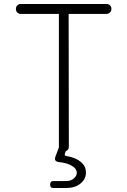

<svg xmlns="http://www.w3.org/2000/svg" viewBox="-20 -750 640 965"><path d="M276 -680H85Q74 -680 67 -687Q60 -694 60 -705Q60 -716 67 -723Q74 -730 85 -730H515Q526 -730 533 -723Q540 -716 540 -705Q540 -694 532.5 -687Q525 -680 514 -680H325L326 -15Q326 -2 320 4Q317 7 311 9L307 20Q304 27 306.5 30.5Q309 34 317 35Q333 37 351 44Q376 53 394 71Q412 89 412 118Q412 150 384.5 172.5Q357 195 312 195H249Q240 195 236 191Q232 187 232 178Q232 169 236 164.5Q240 160 249 160H312Q336 160 351 147Q366 134 366 118Q365 94 333 79Q310 68 278 65Q263 63 258.5 56.5Q254 50 259 36L276 -9Z"/></svg>

Font: Maple Mono Thin
Style: Regular
Weight: 250
Monospace: yes
Designer: subframe7536
Version: Version 7.000